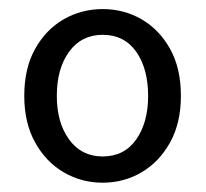

<svg xmlns="http://www.w3.org/2000/svg" viewBox="-20 -829 447 417"><path d="M203 -432.2Q157.1 -432.2 118.3 -454.8Q79.6 -477.4 56.2 -519.8Q32.7 -562.1 32.7 -620.7Q32.7 -680.7 56.2 -722.7Q79.6 -764.8 118.3 -787.1Q157.1 -809.3 203 -809.3Q249 -809.3 287.5 -787.1Q326 -764.8 349.5 -722.7Q372.9 -680.7 372.9 -620.7Q372.9 -562.1 349.5 -519.8Q326 -477.4 287.5 -454.8Q249 -432.2 203 -432.2ZM203 -489.2Q249.7 -489.2 275.7 -525.9Q301.7 -562.7 301.7 -620.7Q301.7 -680.1 275.7 -716.8Q249.7 -753.4 203 -753.4Q157 -753.4 130.2 -716.8Q103.4 -680.1 103.4 -620.7Q103.4 -562.7 130.2 -525.9Q157 -489.2 203 -489.2Z"/></svg>

Font: Noto Sans JP
Style: Regular
Weight: 100
Designer: Ryoko NISHIZUKA 西塚涼子 (kana, bopomofo & ideographs); Paul D. Hunt (Latin, Greek & Cyrillic); Sandoll Communications 산돌커뮤니
Foundry: Adobe
Version: Version 2.004;hotconv 1.0.118;makeotfexe 2.5.65603